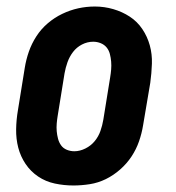

<svg xmlns="http://www.w3.org/2000/svg" viewBox="-20 -561 540 589"><path d="M205 8Q176 8 148 2Q120 -4 97 -19.5Q74 -35 58.5 -58Q43 -81 36 -108Q29 -135 29.5 -164.5Q30 -194 35 -223L56 -353Q60 -378 68.5 -402.5Q77 -427 91.5 -449.5Q106 -472 126.5 -489.5Q147 -507 171 -518.5Q195 -530 220 -535.5Q245 -541 271 -541Q300 -541 327.5 -533Q355 -525 378 -510Q401 -495 416.5 -472Q432 -449 439.5 -422Q447 -395 446 -365.5Q445 -336 441 -307L419 -177Q415 -152 406.5 -127.5Q398 -103 383.5 -81Q369 -59 348.5 -41Q328 -23 304.5 -11.5Q281 0 255.5 4Q230 8 205 8ZM208 -97Q225 -97 242 -105.5Q259 -114 270.5 -128Q282 -142 288 -159Q294 -176 297 -194L318 -324Q320 -336 321 -348Q322 -360 321 -372Q320 -384 317 -395.5Q314 -407 307 -415.5Q300 -424 289 -428.5Q278 -433 266 -433Q248 -433 231.5 -424.5Q215 -416 204 -401.5Q193 -387 187 -370Q181 -353 178 -336L157 -206Q155 -194 154 -182Q153 -170 154 -158.5Q155 -147 158 -135.5Q161 -124 167.5 -115Q174 -106 185 -101.5Q196 -97 208 -97Z"/></svg>

Font: Iosevka Curly Slab XBdObl
Style: Regular
Weight: 800
Italic angle: -9°
Monospace: yes
Designer: Belleve Invis
Foundry: Belleve Invis
Version: Version 11.1.0; ttfautohint (v1.8.3)